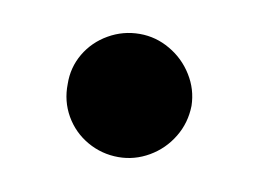

<svg xmlns="http://www.w3.org/2000/svg" viewBox="-36 -444 364 270"><g transform="rotate(10 146.0 -309.0)"><path d="M57.6 -310.5Q57.1 -334 68.8 -354Q80.6 -374 101.1 -385.7Q121.6 -397.5 145.5 -397.5Q168.5 -397.5 188.7 -385.7Q209 -374 221.4 -354Q233.9 -334 234.4 -310.5Q233.9 -286.1 221.7 -265.9Q209.5 -245.6 189 -233.6Q168.5 -221.7 145.5 -221.7Q121.6 -221.7 101.1 -233.4Q80.6 -245.1 68.8 -265.6Q57.1 -286.1 57.6 -310.5Z"/></g></svg>

Font: Pretendard Std ExtraBold
Style: Regular
Weight: 800
Designer: Base glyphs from Inter by Rasmus Andersson; Hangeul glyphs from Noto Sans CJK(Source Han Sans) by Jang Soo-young and Kan
Foundry: Kil Hyung-jin
Version: Version 1.309